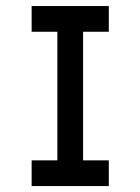

<svg xmlns="http://www.w3.org/2000/svg" viewBox="-20 -628 474 648"><path d="M86.8 0V-86.8H173.6V-520.8H86.8V-607.6H347.2V-520.8H260.4V-86.8H347.2V0Z"/></svg>

Font: 8-bit Operator+ 8
Style: Regular
Weight: 400
Designer: GrandChaos9000
Version: Version 1.3.0 - August 1, 2014